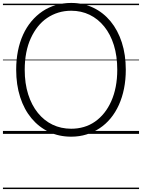

<svg xmlns="http://www.w3.org/2000/svg" viewBox="-20 -910 965 1305"><path d="M464 19Q381 19 312.5 -13.5Q244 -46 194 -106Q144 -166 117 -250Q90 -334 90 -436Q90 -504 102 -564Q114 -624 137 -674.5Q160 -725 193.5 -765Q227 -805 268.5 -833Q310 -861 359.5 -875.5Q409 -890 464 -890Q546 -890 614 -857.5Q682 -825 731.5 -765Q781 -705 808 -621.5Q835 -538 835 -436Q835 -368 823 -308Q811 -248 788 -197Q765 -146 732 -106Q699 -66 657.5 -38.5Q616 -11 567.5 4Q519 19 464 19ZM464 -35Q509 -35 550 -47Q591 -59 626 -83.5Q661 -108 688.5 -142.5Q716 -177 736 -221.5Q756 -266 766.5 -320Q777 -374 777 -436Q777 -529 754 -603Q731 -677 688.5 -729.5Q646 -782 589 -809.5Q532 -837 464 -837Q418 -837 377 -824.5Q336 -812 300.5 -788Q265 -764 237.5 -729.5Q210 -695 189.5 -650.5Q169 -606 158.5 -552Q148 -498 148 -436Q148 -343 171.5 -269Q195 -195 237.5 -142.5Q280 -90 337.5 -62.5Q395 -35 464 -35ZM0 365H925V375H0ZM0 -20H925V0H0ZM0 -505H925V-500H0ZM0 -885H925V-875H0Z"/></svg>

Font: Playwrite GB S Guides
Style: Regular
Weight: 400
Designer: Veronika Burian, José Scaglione
Foundry: TypeTogether
Version: Version 1.003